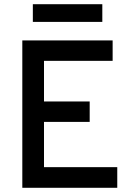

<svg xmlns="http://www.w3.org/2000/svg" viewBox="-20 -892 656 912"><path d="M86 -700H515V-603H189V-410H406V-313H189V-98H537V0H86ZM136 -872H466V-788H136Z"/></svg>

Font: Overpass Mono Light
Style: Bold
Weight: 600
Monospace: yes
Designer: Delve Withrington, Dave Bailey
Foundry: Delve Fonts
Version: Version 1.000;DELV;Overpass